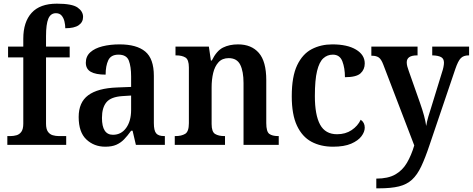

<svg xmlns="http://www.w3.org/2000/svg" viewBox="-20 -790 2578 1047"><path d="M20 0V-48H38Q54 -48 70 -52.5Q86 -57 96.5 -71.5Q107 -86 107 -116V-477H24V-536H107V-579Q107 -670 152.5 -720Q198 -770 290 -770Q373 -770 403 -749Q433 -728 433 -698Q433 -669 409 -652.5Q385 -636 336 -636Q336 -654 331.5 -673Q327 -692 316 -705Q305 -718 285 -718Q256 -718 243.5 -688Q231 -658 231 -593V-536H360V-477H231V-116Q231 -86 241.5 -71.5Q252 -57 268 -52.5Q284 -48 300 -48H341V0Z M554 10Q493 10 451 -29.5Q409 -69 409 -152Q409 -232 461 -270.5Q513 -309 618 -313L695 -316V-373Q695 -427 682.5 -459.5Q670 -492 626 -492Q585 -492 570.5 -461.5Q556 -431 556 -383Q502 -383 475 -398.5Q448 -414 448 -448Q448 -483 472.5 -505Q497 -527 539 -537.5Q581 -548 632 -548Q725 -548 772 -509Q819 -470 819 -376V-119Q819 -78 831.5 -63Q844 -48 875 -48H879V0H721L703 -77H695Q675 -49 656.5 -30Q638 -11 614 -0.5Q590 10 554 10ZM596 -55Q641 -55 668 -92.5Q695 -130 695 -191V-269L648 -266Q585 -262 560.5 -232.5Q536 -203 536 -147Q536 -55 596 -55Z M933 0V-48H938Q969 -48 989.5 -60Q1010 -72 1010 -118V-422Q1010 -465 991 -476.5Q972 -488 941 -488H937V-536H1119L1130 -460H1135Q1161 -513 1196 -530.5Q1231 -548 1278 -548Q1351 -548 1391.5 -501.5Q1432 -455 1432 -353V-119Q1432 -72 1448.5 -60Q1465 -48 1496 -48H1500V0H1308V-337Q1308 -401 1290 -437Q1272 -473 1227 -473Q1192 -473 1171.5 -450.5Q1151 -428 1142.5 -392Q1134 -356 1134 -314V-114Q1134 -71 1153 -59.5Q1172 -48 1203 -48H1207V0Z M1796 10Q1729 10 1678.5 -17Q1628 -44 1599.5 -104.5Q1571 -165 1571 -265Q1571 -373 1600.5 -434.5Q1630 -496 1680 -522Q1730 -548 1792 -548Q1874 -548 1921.5 -519.5Q1969 -491 1969 -444Q1969 -411 1946 -390Q1923 -369 1861 -369Q1861 -419 1847 -455.5Q1833 -492 1795 -492Q1765 -492 1743 -472Q1721 -452 1709 -403Q1697 -354 1697 -266Q1697 -163 1725.5 -110.5Q1754 -58 1818 -58Q1864 -58 1897.5 -80.5Q1931 -103 1947 -137Q1969 -122 1969 -94Q1969 -71 1951 -47Q1933 -23 1895 -6.5Q1857 10 1796 10Z M2032 184Q2096 184 2135.5 161.5Q2175 139 2199 98Q2223 57 2239 3L2070 -438Q2059 -467 2045.5 -476.5Q2032 -486 2009 -486H2005V-536H2257V-488H2254Q2198 -488 2198 -450Q2198 -440 2201 -428Q2204 -416 2209 -403L2270 -230Q2298 -151 2304 -103Q2308 -128 2316 -155Q2324 -182 2331 -203L2391 -398Q2395 -409 2398 -423.5Q2401 -438 2401 -448Q2401 -470 2385.5 -478.5Q2370 -487 2340 -488H2337V-536H2538V-488H2535Q2508 -488 2493 -473Q2478 -458 2463 -414L2323 -1Q2299 71 2277 117.5Q2255 164 2226.5 190Q2198 216 2155.5 226.5Q2113 237 2046 237H2032Z"/></svg>

Font: Noto Serif SemiCondensed SemiBold
Style: Regular
Weight: 600
Width: 4
Designer: Monotype Design Team
Foundry: Monotype Imaging Inc.
Version: Version 2.013; ttfautohint (v1.8.4.7-5d5b)